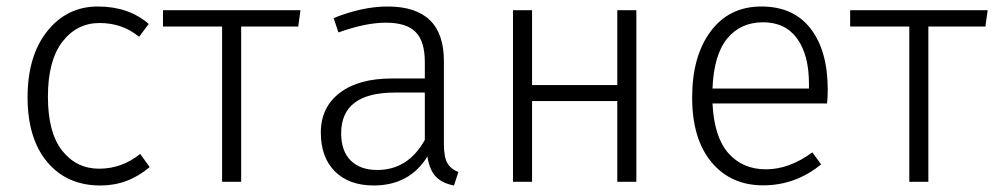

<svg xmlns="http://www.w3.org/2000/svg" viewBox="-20 -554 3035 585"><path d="M433.1 -481 403.8 -441.9Q353 -483.9 283.4 -483.9Q213.9 -483.9 169.9 -426.5Q126 -369.1 126 -259.5Q126 -149.9 169.4 -95Q212.9 -40 282 -40Q351.1 -40 407.2 -85L436 -44.9Q370.1 11.2 286.1 11.2Q184.1 11.2 124 -60.3Q64 -131.8 64 -257.8Q64 -383.8 124 -459Q184.1 -534.2 278.1 -534.2Q372.1 -534.2 433.1 -481Z M714.8 -473.1V0H656.7V-473.1H476.6V-522.9H895.5L888.7 -473.1Z M1129.4 -36.1Q1223.6 -36.1 1274.4 -127.9V-272H1183.6Q1019.5 -272 1019.5 -147.9Q1019.5 -93.8 1048.6 -64.9Q1077.6 -36.1 1129.4 -36.1ZM1332.5 -368.2V-116.2Q1332.5 -75.2 1343 -57.1Q1353.5 -39.1 1376.5 -29.8L1363.3 11.2Q1327.1 4.4 1307.9 -15.9Q1288.6 -36.1 1282.2 -77.1Q1228 10.7 1119.1 11.2Q1043.9 11.2 1000.7 -31.5Q957.5 -74.2 957.5 -150.4Q957.5 -226.6 1014.9 -270.8Q1072.3 -314.9 1174.3 -314.9H1274.4V-365.2Q1274.4 -428.2 1246.3 -456.5Q1218.3 -484.9 1155.8 -484.9Q1093.3 -484.9 1011.2 -455.1L996.6 -499Q1084.5 -534.2 1161.1 -534.2Q1332.5 -534.2 1332.5 -368.2Z M1860.8 -246.1H1601.1V0H1543V-522.9H1601.1V-294.9H1860.8V-522.9H1918.9V0H1860.8Z M2444.8 -284.2V-298.8Q2444.8 -386.7 2408.7 -436.5Q2372.6 -486.3 2304.2 -486.1Q2235.8 -485.8 2195.3 -436Q2154.8 -386.2 2150.9 -284.2ZM2502 -280.8Q2502 -258.8 2500 -238.8H2150.9Q2155.8 -136.7 2199.2 -87.4Q2242.7 -38.1 2313.7 -38.1Q2384.8 -38.1 2455.1 -89.8L2481.9 -53.2Q2403.8 10.7 2305.2 10.7Q2206.5 10.7 2147.7 -60.1Q2088.9 -130.9 2088.9 -256.8Q2088.9 -382.8 2145.3 -458.5Q2201.7 -534.2 2299.8 -534.2Q2397.9 -534.2 2450 -466.6Q2502 -398.9 2502 -280.8Z M2808.6 -473.1V0H2750.5V-473.1H2570.3V-522.9H2989.3L2982.4 -473.1Z"/></svg>

Font: FiraSans-Light
Style: Regular
Weight: 300
Designer: Carrois Corporate & Edenspiekermann AG
Foundry: Carrois Corporate GbR & Edenspiekermann AG
Version: Version 3.106;PS 003.106;hotconv 1.0.70;makeotf.lib2.5.58329